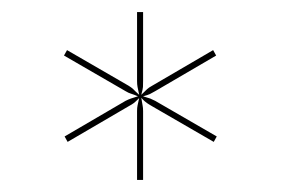

<svg xmlns="http://www.w3.org/2000/svg" viewBox="-20 -761 465 318"><path d="M207 -463V-577Q207 -582.5 207.8 -586.2Q208.5 -590 210.5 -598.5Q204 -592 201.2 -590Q198.5 -588 193 -585L92 -526L87 -535L188 -594Q193 -596.5 196.8 -597.8Q200.5 -599 208.5 -601.5Q200 -605 196.5 -606Q193 -607 188 -610L86 -669L91 -678L193 -619Q195.5 -617.5 197.2 -616.2Q199 -615 200.5 -613.5Q202 -612 204.2 -609.8Q206.5 -607.5 210.5 -604Q208.5 -613 207.8 -617Q207 -621 207 -627V-741H217V-627Q217 -621 216.8 -617Q216.5 -613 214 -604Q221 -611 223.8 -613.5Q226.5 -616 232 -619L333 -678L338 -669L237 -610Q232 -607 228.2 -605.2Q224.5 -603.5 217 -601.5Q225.5 -599 228.8 -597.8Q232 -596.5 237 -594L339 -535L334 -526L232 -585Q229.5 -586.5 227.8 -587.5Q226 -588.5 224.2 -589.8Q222.5 -591 220 -593Q217.5 -595 214 -599Q215.5 -590 216.2 -586.2Q217 -582.5 217 -577V-463ZM214 -599.5V-599Z"/></svg>

Font: Lato Hairline
Style: Regular
Weight: 100
Designer: Lukasz Dziedzic
Foundry: tyPoland Lukasz Dziedzic
Version: Version 2.007; 2014-02-27